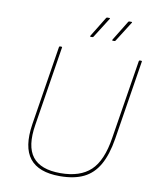

<svg xmlns="http://www.w3.org/2000/svg" viewBox="-93 -918 821 1002"><g transform="rotate(10 317.5 -417.0)"><path d="M292 12Q180 12 133 -47.5Q86 -107 105 -230L172 -651Q173 -655 177 -655H184Q189 -655 188 -651L121 -230Q102 -114 145 -59Q188 -4 293 -4Q397 -4 453 -56.5Q509 -109 528 -232L595 -651Q596 -655 600 -655H607Q612 -655 611 -651L544 -230Q530 -144 499.5 -90.5Q469 -37 418.5 -12.5Q368 12 292 12ZM325 -732Q323 -732 322.5 -733.5Q322 -735 323 -737L388 -843Q390 -845 391 -845.5Q392 -846 393 -846H405Q407 -846 408 -844.5Q409 -843 407 -841L340 -735Q338 -732 334 -732ZM442 -732Q440 -732 439.5 -733.5Q439 -735 440 -737L505 -843Q507 -845 508 -845.5Q509 -846 510 -846H522Q524 -846 525 -844.5Q526 -843 524 -841L457 -735Q455 -732 451 -732Z"/></g></svg>

Font: Sofia Sans Hairline
Style: Italic
Weight: 1
Italic angle: -9°
Designer: Botio Nikoltchev, Ani Petrova
Foundry: lettersoup
Version: Version 4.102